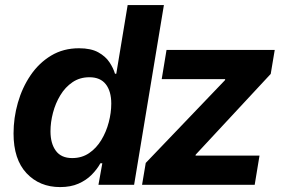

<svg xmlns="http://www.w3.org/2000/svg" viewBox="-20 -748 1154 777"><path d="M223.4 9.1Q140.1 9.1 87.4 -47Q34.8 -103.1 34.8 -207.8Q34.8 -270.9 52.3 -332.2Q69.8 -393.4 103.7 -443.4Q137.6 -493.3 186.9 -523Q236.2 -552.7 299.7 -552.7Q348.1 -552.7 377.8 -536.2Q407.5 -519.7 423.2 -495.7Q439 -471.7 445.3 -449.7H450.6L496.6 -727.5H643.3L522.7 0H378.4L394.1 -87.4H386.4Q372.6 -62.6 350.8 -40.6Q328.9 -18.5 297.4 -4.7Q266 9.1 223.4 9.1ZM272.2 -108.3Q311.2 -108.3 340.7 -128.4Q370.2 -148.5 390.1 -181.5Q410 -214.4 420.1 -253.1Q430.3 -291.7 430.3 -328.9Q430.3 -378.6 408.2 -407Q386.1 -435.4 341.9 -435.4Q302.8 -435.4 273.4 -415.3Q243.9 -395.3 224.2 -362.6Q204.4 -330 194.4 -291.6Q184.3 -253.3 184.3 -216.4Q184.3 -167.4 206 -137.8Q227.6 -108.3 272.2 -108.3ZM554.9 0 569.8 -88.6 890.6 -423.7 891.3 -427.7H634.4L653.9 -545.9H1091.8L1075.6 -448.9L772 -122.2L771.2 -118.2H1030.2L1010.7 0Z"/></svg>

Font: Adwaita Sans
Style: Italic
Weight: 400
Italic angle: -9.39999°
Designer: Rasmus Andersson
Foundry: rsms
Version: Version 4.001;git-9221beed3